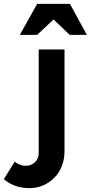

<svg xmlns="http://www.w3.org/2000/svg" viewBox="-140 -781 471 997"><path d="M13 196Q-25 196 -59 184.5Q-93 173 -120 149L-63 58Q-52 69 -36 74.5Q-20 80 -3 80Q9 80 20.5 75Q32 70 41.5 61.5Q51 53 56 40.5Q61 28 61 14V-524H195V4Q195 46 181 81.5Q167 117 141.5 142.5Q116 168 83.5 182Q51 196 13 196ZM53 -761H223L311 -600H222L138 -680L53 -600H-37Z"/></svg>

Font: Rising Sun
Style: Bold
Weight: 700
Designer: Matt McInerney, Pablo Impallari, Rodrigo Fuenzalida (Raleway font), Stephen Hutchings (Greek), Cristiano Sobral (main ch
Foundry: The Rising Sun Project Authors
Version: Version 4.327; ttfautohint (v1.8.4.7-5d5b-dirty)